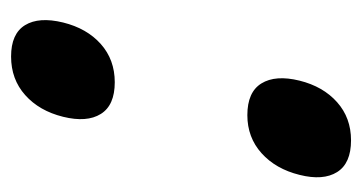

<svg xmlns="http://www.w3.org/2000/svg" viewBox="-175 -475 660 350"><g transform="rotate(90 155.0 -300.0)"><path d="M21 -85Q31.7 -128.4 60.3 -153.8Q88.9 -179.2 129.9 -179.2Q171.9 -179.2 187.7 -153.8Q203.6 -128.4 192.9 -85Q182.1 -41.5 153.3 -15.9Q124.5 9.8 83 9.8Q41.5 9.8 25.9 -15.6Q10.3 -41 21 -85ZM298.8 -516.1Q288.1 -472.7 259.3 -446.8Q230.5 -420.9 189.9 -420.9Q147.9 -420.9 132.1 -446.5Q116.2 -472.2 127 -516.1Q137.7 -559.1 166.3 -584.5Q194.8 -609.9 235.8 -609.9Q277.8 -609.9 293.7 -584.5Q309.6 -559.1 298.8 -516.1Z"/></g></svg>

Font: Sinkin Sans 600 SemiBold Italic
Style: Regular
Weight: 600
Italic angle: -112°
Designer: Keith Bates
Foundry: K-Type
Version: Sinkin Sans (version 1.0)  by Keith Bates   •   © 2014   www